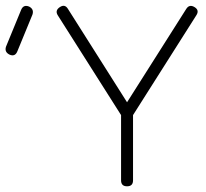

<svg xmlns="http://www.w3.org/2000/svg" viewBox="-189 -654 724 674"><path d="M465 -623Q476 -640 494 -629Q512 -618 500 -600L278 -250V-21Q278 0 257 0Q236 0 236 -21V-250L14 -600Q3 -617 21 -629Q39 -641 50 -622L257 -295ZM-155 -462Q-174 -471 -168 -490L-115 -619Q-107 -639 -87 -631Q-69 -622 -75 -603L-128 -474Q-136 -454 -155 -462Z"/></svg>

Font: Jura Light
Style: Regular
Weight: 300
Designer: Daniel Johnson, Alexei Vanyashin
Foundry: Daniel Johnson
Version: Version 5.103